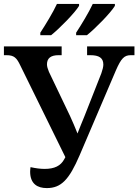

<svg xmlns="http://www.w3.org/2000/svg" viewBox="-20 -951 707 981"><path d="M369 -784V-771H424C469 -807 546 -886 567 -921V-931H454C433 -886 397 -827 369 -784ZM186 -784V-771H241C286 -807 363 -886 384 -921V-931H271C250 -886 214 -827 186 -784ZM219 10C292 10 333 -32 387 -158L572 -591C599 -653 615 -669 648 -669H667V-714H425V-669H442C486 -669 508 -655 508 -621C508 -610 504 -594 498 -577L411 -356C399 -326 388 -301 376 -269C363 -302 352 -327 338 -358L230 -584C224 -599 220 -611 220 -622C220 -654 240 -669 279 -669H295V-714H0V-669H13C52 -669 65 -656 84 -616L314 -148L308 -137C290 -104 259 -88 208 -88C187 -88 163 -91 136 -97C135 -90 134 -82 134 -74C134 -11 172 10 219 10Z"/></svg>

Font: Noto Serif Medium
Style: Regular
Weight: 500
Designer: Monotype Design Team
Foundry: Monotype Imaging Inc.
Version: Version 2.013